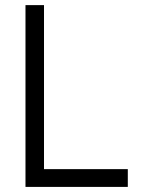

<svg xmlns="http://www.w3.org/2000/svg" viewBox="-20 -734 552 754"><path d="M80.1 0V-713.9H152.8V-69.8H481.9V0Z"/></svg>

Font: Arcon-Regular
Style: Regular
Weight: 400
Designer: M. Zarth
Foundry: martin zarth - visuelle & digitale kommunikation
Version: Version 1.131;PS 001.131;hotconv 1.0.70;makeotf.lib2.5.58329